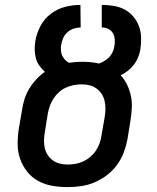

<svg xmlns="http://www.w3.org/2000/svg" viewBox="-20 -755 640 783"><path d="M255 8Q223 8 192 2.5Q161 -3 135 -17.5Q109 -32 90.5 -55.5Q72 -79 62 -107.5Q52 -136 52 -168Q52 -200 57 -232L70 -307Q73 -329 80 -351Q87 -373 99 -393Q111 -413 127.5 -431Q144 -449 163 -462Q151 -473 141 -486.5Q131 -500 126.5 -516.5Q122 -533 121.5 -551Q121 -569 124 -587Q129 -618 144.5 -648Q160 -678 187 -698.5Q214 -719 245.5 -727Q277 -735 308 -735L309 -643Q295 -643 281 -638.5Q267 -634 255.5 -624Q244 -614 238 -600.5Q232 -587 230 -574L229 -572Q228 -561 228.5 -549.5Q229 -538 233.5 -528.5Q238 -519 245 -511.5Q252 -504 261 -499Q275 -501 288 -502Q301 -503 314 -503Q332 -503 349 -501.5Q366 -500 384 -496Q395 -500 406 -506.5Q417 -513 425 -521.5Q433 -530 438.5 -541Q444 -552 446 -564V-565Q449 -580 448 -594Q447 -608 440.5 -619.5Q434 -631 422 -637Q410 -643 395 -643V-735Q420 -735 444 -731Q468 -727 488.5 -716Q509 -705 524 -687Q539 -669 547 -647Q555 -625 555.5 -600.5Q556 -576 552 -551Q549 -535 542.5 -519.5Q536 -504 525.5 -490.5Q515 -477 501 -466Q487 -455 472 -448Q488 -431 498.5 -409Q509 -387 514 -363Q519 -339 517.5 -313.5Q516 -288 512 -263L500 -188Q495 -161 485 -134Q475 -107 457.5 -83Q440 -59 416.5 -41Q393 -23 366 -11.5Q339 0 311 4Q283 8 255 8ZM256 -84Q272 -84 288.5 -87Q305 -90 320 -97Q335 -104 348.5 -115.5Q362 -127 371.5 -141.5Q381 -156 386.5 -171.5Q392 -187 394 -203L407 -278Q410 -295 410 -311.5Q410 -328 406.5 -343.5Q403 -359 394.5 -372Q386 -385 373.5 -394Q361 -403 346 -407Q331 -411 314 -411Q298 -411 281.5 -408Q265 -405 249.5 -398Q234 -391 221 -379.5Q208 -368 198.5 -353.5Q189 -339 183.5 -323.5Q178 -308 175 -292L163 -217Q160 -200 159.5 -183.5Q159 -167 162.5 -151.5Q166 -136 174.5 -123Q183 -110 195.5 -101Q208 -92 223.5 -88Q239 -84 256 -84Z"/></svg>

Font: Iosevka Aile Semibold
Style: Italic
Weight: 600
Italic angle: -9°
Designer: Belleve Invis
Foundry: Belleve Invis
Version: Version 31.1.0; ttfautohint (v1.8.4)